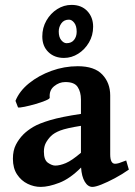

<svg xmlns="http://www.w3.org/2000/svg" viewBox="-20 -734 540 769"><path d="M143.1 14.6Q116.2 14.6 90.6 2.2Q64.9 -10.3 48.3 -35.4Q31.7 -60.5 31.7 -98.1Q31.7 -131.3 43.7 -154.5Q55.7 -177.7 73.7 -195.8Q89.4 -211.4 113 -225.6Q136.7 -239.7 181.2 -252.9Q225.6 -266.1 304.2 -277.8V-335.4Q304.2 -365.7 291 -385.7Q277.8 -405.8 240.7 -405.3Q217.3 -405.3 196.8 -388.7Q176.3 -372.1 179.2 -342.8Q179.7 -338.4 162.8 -331.3Q146 -324.2 122.3 -317.4Q98.6 -310.5 78.4 -306.4Q58.1 -302.2 52.2 -303.7L42 -330.1Q57.6 -369.1 96.2 -400.4Q134.8 -431.6 186 -450.2Q237.3 -468.8 291.5 -468.8Q358.4 -468.8 389.9 -435.3Q421.4 -401.9 421.4 -351.6V-116.2Q421.4 -78.1 440.9 -78.1Q447.8 -78.1 456.8 -80.8Q465.8 -83.5 485.4 -91.3L496.1 -54.7Q468.8 -35.6 439.5 -20Q410.2 -4.4 386.2 5.1Q362.3 14.6 350.1 14.6Q332 14.6 319.6 -6.1Q307.1 -26.9 304.7 -63Q260.7 -18.6 217.8 -2Q174.8 14.6 143.1 14.6ZM201.2 -70.8Q219.7 -70.8 243.7 -80.8Q267.6 -90.8 304.2 -122.1V-230Q245.6 -220.7 221.2 -211.2Q196.8 -201.7 184.1 -189Q171.4 -176.3 163.6 -161.6Q155.8 -147 155.8 -126.5Q155.8 -93.3 172.1 -82Q188.5 -70.8 201.2 -70.8ZM236.3 -502Q197.8 -502 173.6 -525.6Q149.4 -549.3 149.4 -587.9Q149.4 -623 166 -651.9Q182.6 -680.7 209.2 -697.5Q235.8 -714.4 266.6 -714.4Q306.2 -714.4 329.6 -689.7Q353 -665 353 -627Q353 -592.3 336.4 -564Q319.8 -535.6 293.2 -518.8Q266.6 -502 236.3 -502ZM246.6 -561Q266.1 -561 276.6 -574.2Q287.1 -587.4 287.1 -606.9Q287.1 -630.4 277.3 -642.8Q267.6 -655.3 256.3 -655.3Q236.3 -655.3 225.8 -640.6Q215.3 -626 215.3 -607.9Q215.3 -585.4 225.3 -573.2Q235.4 -561 246.6 -561Z"/></svg>

Font: David Libre
Style: Bold
Weight: 700
Designer: Ismar David, J. Victor Gaultney, Annie Olsen and Meir Sadan
Foundry: Monotype Imaging Inc. & SIL International
Version: Version 1.100; ttfautohint (v1.8.4.7-5d5b)